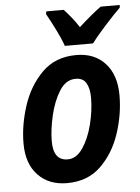

<svg xmlns="http://www.w3.org/2000/svg" viewBox="-54 -802 621 854"><g transform="rotate(-5 256.5 -374.5)"><path d="M380 -599Q402 -629 443.5 -675Q485 -721 512 -747L513 -759H428Q385 -728 328 -676Q313 -700 295 -722Q277 -744 263 -759H185L183 -747Q200 -717 221.5 -674Q243 -631 254 -599ZM477 -359Q477 -450 429.5 -502Q382 -554 301 -554Q207 -554 148 -495Q89 -436 61 -350Q33 -264 33 -182Q33 -92 81.5 -41Q130 10 211 10Q303 10 361.5 -46.5Q420 -103 448.5 -188Q477 -273 477 -359ZM159 -181Q159 -232 173.5 -295Q188 -358 216.5 -403.5Q245 -449 289 -449Q322 -449 336 -424.5Q350 -400 350 -360Q350 -302 334.5 -240.5Q319 -179 290.5 -137Q262 -95 223 -95Q159 -95 159 -181Z"/></g></svg>

Font: Noto Sans UI SemiCondensed
Style: Bold Italic
Weight: 700
Width: 4
Designer: Monotype Design Team
Foundry: Monotype Imaging Inc.
Version: 1.001